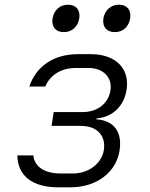

<svg xmlns="http://www.w3.org/2000/svg" viewBox="-20 -790 640 819"><path d="M470 -653C504 -653 529 -675 535 -711C541 -747 522 -770 488 -770C453 -770 427 -747 421 -711C416 -675 435 -653 470 -653ZM252 -653C286 -653 312 -675 318 -711C324 -747 304 -770 270 -770C236 -770 210 -747 204 -711C199 -675 218 -653 252 -653ZM228 9H281C392 9 476 -55 490 -148C502 -224 469 -276 391 -281L392 -285C461 -290 510 -339 520 -408C534 -497 474 -559 367 -559H314C205 -559 134 -505 105 -421H173C193 -467 236 -500 305 -500H358C422 -500 460 -458 451 -404C443 -350 397 -312 333 -312H209L200 -253H325C396 -253 432 -210 423 -150C414 -94 360 -50 291 -50H238C167 -50 127 -81 122 -127H54C55 -43 115 9 228 9Z"/></svg>

Font: JetBrains Mono ExtraLight
Style: Italic
Weight: 240
Italic angle: -9°
Monospace: yes
Designer: Philipp Nurullin, Konstantin Bulenkov
Foundry: JetBrains
Version: Version 2.305